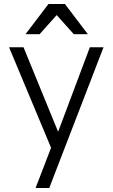

<svg xmlns="http://www.w3.org/2000/svg" viewBox="-20 -735 560 955"><path d="M234 0 25 -500H97L268 -82H270L427 -500H495L225 200H157ZM221 -715H303L417 -565H347L262 -660L177 -565H107Z"/></svg>

Font: PT Root UI
Style: Regular
Weight: 400
Designer: Vitaly Kuzmin
Foundry: ParaType Ltd.
Version: Version 2.001G